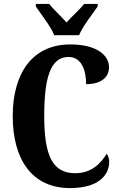

<svg xmlns="http://www.w3.org/2000/svg" viewBox="-20 -951 613 981"><path d="M257 -771H384C402 -816 453 -880 479 -918V-931H410C390 -905 345 -865 320 -836C295 -865 251 -905 231 -931H163V-918C188 -880 240 -816 257 -771ZM338 10C497 10 538 -68 538 -123C538 -138 533 -157 525 -165C496 -119 451 -66 364 -66C247 -66 206 -158 206 -358C206 -549 236 -660 330 -660C399 -660 420 -588 420 -521C499 -521 537 -558 537 -607C537 -671 471 -724 339 -724C145 -724 45 -576 45 -358C45 -137 143 10 338 10Z"/></svg>

Font: Noto Serif Bengali ExtraCondensed ExtraBold
Style: Regular
Weight: 800
Width: 2
Designer: Juan Bruce, Universal Thirst, Indian Type Foundry and the Monotype Design Team.
Foundry: Monotype Imaging Inc.
Version: Version 2.003